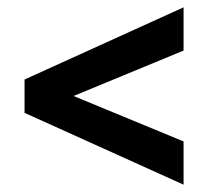

<svg xmlns="http://www.w3.org/2000/svg" viewBox="-20 -492 580 524"><path d="M481 12 47 -184V-275L481 -472V-354L113 -202V-258L481 -106Z"/></svg>

Font: Ysabeau ExtraBold
Style: Regular
Weight: 800
Designer: Christian Thalmann (Catharsis Fonts)
Version: Version 2.002